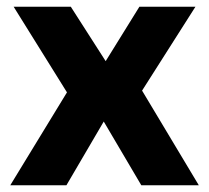

<svg xmlns="http://www.w3.org/2000/svg" viewBox="-20 -550 620 570"><path d="M10.5 0 178.8 -275.8 20.5 -530H190.2L293.7 -368.5L393.8 -530H560.2L401.8 -281L570.2 0H399.5L288 -189.2L177.2 0Z"/></svg>

Font: Golos Text
Style: Regular
Weight: 400
Designer: A.Korolkova, Vitaly Kuzmin
Foundry: ParaType Ltd
Version: Version 2.004